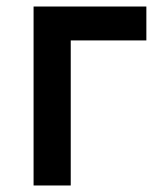

<svg xmlns="http://www.w3.org/2000/svg" viewBox="-20 -574 494 589"><path d="M83 -554H429V-450H197V-5H83Z"/></svg>

Font: Poppins Cyr Med
Style: Regular
Weight: 500
Designer: Ninad Kale (Devanagari), Jonny Pinhorn (Latin)
Foundry: Indian Type Foundry
Version: 4.004